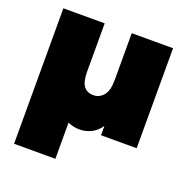

<svg xmlns="http://www.w3.org/2000/svg" viewBox="-131 -670 962 987"><g transform="rotate(20 350.0 -176.5)"><path d="M650 -547H424V-290C424 -252 416.7 -224.2 402 -206.5C387.3 -188.8 369 -180 347 -180C323.7 -180 306 -188 294 -204C282 -220 276 -246.7 276 -284V-547H50V194H276V-4C296 5.3 317.3 10 340 10C362.7 10 384 5 404 -5C424 -15 441 -30.3 455 -51V0H650Z"/></g></svg>

Font: Montserrat Custom Black
Style: Regular
Weight: 900
Designer: Julieta Ulanovsky
Foundry: Julieta Ulanovsky
Version: Version 7.200